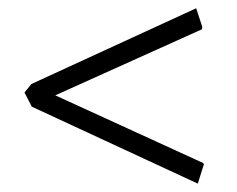

<svg xmlns="http://www.w3.org/2000/svg" viewBox="-20 -434 571 463"><path d="M457 8.8 56.6 -176.8 39.1 -210.9 55.7 -231.4 453.1 -414.1 467.8 -369.1 466.8 -363.3 113.3 -204.1 469.7 -41 471.7 -38.1Z"/></svg>

Font: Comprehension SemiBold
Style: Regular
Weight: 600
Designer: Alfredo Marco Pradil
Foundry: Alfredo Marco Pradil
Version: 1.0